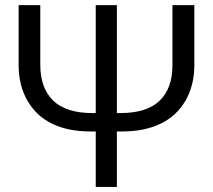

<svg xmlns="http://www.w3.org/2000/svg" viewBox="-20 -734 836 754"><path d="M439 0H356V-217.8H334Q248 -217.8 185.8 -247.6Q123.5 -277.3 88.4 -337.6Q53.2 -397.9 53.2 -478V-713.9H138.2V-480Q138.2 -388.2 188.7 -339.1Q239.3 -290 342.8 -290H356V-713.9H439V-290H453.1Q556.2 -290 606.7 -338.4Q657.2 -386.7 657.2 -478V-713.9H743.2V-479Q743.2 -398.4 708 -338.1Q672.9 -277.8 609.6 -247.8Q546.4 -217.8 460.9 -217.8H439Z"/></svg>

Font: Zoram GWebM
Style: Regular
Weight: 400
Foundry: Ascender Corporation
Version: Version 1.000